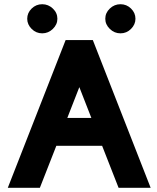

<svg xmlns="http://www.w3.org/2000/svg" viewBox="-20 -890 743 910"><path d="M109 -801Q109 -829 130 -849.5Q151 -870 180 -870Q209 -870 230.5 -849.5Q252 -829 252 -801Q252 -774 230.5 -753Q209 -732 180 -732Q151 -732 130 -753Q109 -774 109 -801ZM479 -801Q479 -829 500.5 -849.5Q522 -870 551 -870Q580 -870 601 -849.5Q622 -829 622 -801Q622 -774 601 -753Q580 -732 551 -732Q522 -732 500.5 -753Q479 -774 479 -801ZM17 0 291 -700H420L694 0H542L464 -199H247L169 0ZM413 -331 356 -477 299 -331Z"/></svg>

Font: LilGrotesk Bold
Style: Regular
Weight: 700
Designer: BSozoo
Foundry: BSozoo
Version: Version 1.001;PS 001.001;hotconv 1.0.70;makeotf.lib2.5.58329